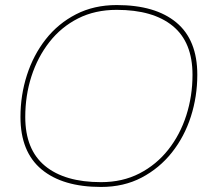

<svg xmlns="http://www.w3.org/2000/svg" viewBox="-20 -730 839 760"><path d="M380 10Q228 10 144.5 -59.5Q61 -129 61 -267Q61 -353 86.5 -432.5Q112 -512 161 -574.5Q210 -637 281 -673.5Q352 -710 442 -710Q595 -710 678 -641Q761 -572 761 -434Q761 -348 735.5 -268.5Q710 -189 660.5 -126.5Q611 -64 540.5 -27Q470 10 380 10ZM380 -9Q465 -9 532 -43.5Q599 -78 646 -137.5Q693 -197 717.5 -273.5Q742 -350 742 -434Q742 -563 664 -627Q586 -691 442 -691Q356 -691 289 -657Q222 -623 175.5 -563.5Q129 -504 104.5 -428Q80 -352 80 -267Q80 -138 158 -73.5Q236 -9 380 -9Z"/></svg>

Font: Georama Extended Thin
Style: Italic
Weight: 100
Width: 7
Italic angle: -9°
Designer: Jean-Baptiste Levee
Foundry: Production Type
Version: Version 1.000